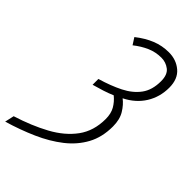

<svg xmlns="http://www.w3.org/2000/svg" viewBox="-337 -798 1053 1053"><g transform="rotate(45 189.5 -272.0)"><path d="M-51 126Q55 93 138.5 47.5Q222 2 269.5 -63Q317 -128 317 -220Q317 -262 300.5 -291Q284 -320 256 -343Q228 -331 197 -321Q166 -311 133 -302V-347Q208 -369 264.5 -397.5Q321 -426 353 -469.5Q385 -513 385 -581Q385 -632 357.5 -653Q330 -674 295 -674Q251 -674 212 -657Q173 -640 135 -610L110 -649Q157 -686 204 -705Q251 -724 303 -724Q361 -724 401.5 -689.5Q442 -655 442 -588Q442 -516 406 -458Q370 -400 302 -366Q330 -345 352 -309Q374 -273 374 -219Q374 -136 340 -73.5Q306 -11 246 36Q186 83 107 118Q28 153 -63 180Z"/></g></svg>

Font: Noto Sans ExtraCondensed Light
Style: Italic
Weight: 300
Width: 2
Italic angle: -12°
Designer: Monotype Design Team
Foundry: Monotype Imaging Inc.
Version: Version 2.013; ttfautohint (v1.8.4.7-5d5b)